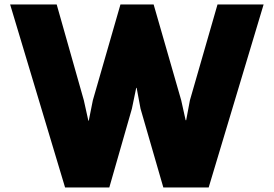

<svg xmlns="http://www.w3.org/2000/svg" viewBox="-20 -830 1212 850"><path d="M942.9 -810.1H1147L903.8 0H703.1L602.1 -349.1L585 -440.9H583L564 -349.1L463.9 0H268.1L24.9 -810.1H231L351.1 -386.2L371.1 -295.9H373L391.1 -386.2L513.2 -810.1H660.2L782.2 -386.2L801.8 -297.9H804.2L820.8 -386.2Z"/></svg>

Font: Sinkin Sans 800 Black
Style: Regular
Weight: 900
Designer: Keith Bates
Foundry: K-Type
Version: Sinkin Sans (version 1.0)  by Keith Bates   •   © 2014   www